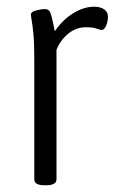

<svg xmlns="http://www.w3.org/2000/svg" viewBox="-20 -549 341 571"><path d="M112 2Q82 2 82 -16V-373Q82 -420 79.5 -446.5Q77 -473 74.5 -486.5Q72 -500 72 -506Q72 -514 87.5 -518Q103 -522 114 -522Q126 -522 130.5 -509.5Q135 -497 143 -456Q166 -490 197.5 -509.5Q229 -529 260 -529Q279 -529 290 -521Q301 -513 301 -500Q301 -485 295.5 -472.5Q290 -460 283 -460Q277 -460 266.5 -464Q256 -468 235 -468Q206 -468 182.5 -448.5Q159 -429 148 -401V-16Q148 2 117 2Z"/></svg>

Font: Asap Condensed Light
Style: Regular
Weight: 300
Width: 3
Designer: Pablo Cosgaya
Foundry: Omnibus-Type
Version: Version 3.001; ttfautohint (v1.8.4.7-5d5b)